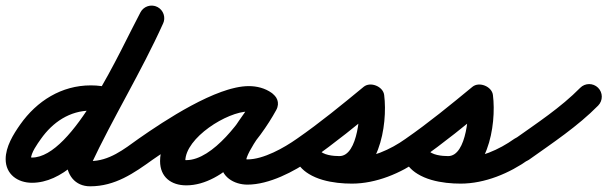

<svg xmlns="http://www.w3.org/2000/svg" viewBox="-57 -609 2167 685"><path d="M340.5 -294.5C340.5 -294.5 340.5 -294.5 340.5 -294.5C315.8 -301.1 292.7 -304.4 266.9 -304.4C162.6 -304.4 74.4 -248.9 15.2 -164.9C-9.5 -129.8 -36.8 -85.7 -36.8 -41.2C-36.8 13.1 6.4 43.1 57 43.1C268.8 43.1 432.2 -352.2 523.7 -522.7C535.4 -544.6 527.2 -571.9 505.3 -583.7C483.4 -595.4 456.1 -587.2 444.3 -565.3C444.3 -565.3 444.3 -565.3 444.3 -565.3C372.9 -432.1 204.6 -46.9 57 -46.9C51.5 -46.9 45.8 -50.7 50.2 -46.1C51.3 -44.9 53.2 -40.2 53.2 -41.2C53.2 -63.9 76.5 -95.7 88.8 -113.1C131 -173 191.9 -214.4 266.9 -214.4C284.9 -214.4 300.3 -212.1 317.5 -207.5C341.5 -201.1 366.1 -215.4 372.5 -239.5C378.9 -263.5 364.6 -288.1 340.5 -294.5ZM443 -562.5C443 -562.5 443 -562.5 443 -562.5C365.2 -390 264.8 -227.7 184.4 -56.1C184.1 -55.4 183 -51 182 -46.6C181 -42.2 180.1 -37.7 180.1 -37C180.1 14.2 210 55.7 264.6 55.7C353.8 55.7 420.5 9 489.3 -40.5C509.5 -55 514 -83.1 499.5 -103.3C485 -123.5 456.9 -128 436.7 -113.5C384.7 -76.1 332.4 -34.3 264.6 -34.3C261.3 -34.3 265.9 -33.4 267.4 -32.2C273.4 -27.6 270.1 -24 270.1 -37C270.1 -37.7 268.9 -32.6 267.8 -27.5C266.6 -22.4 265.6 -17.2 265.9 -17.9C346.4 -189.9 447 -352.5 525 -525.5C535.2 -548.2 525.2 -574.8 502.5 -585C479.8 -595.2 453.2 -585.2 443 -562.5Z M426.1 -51.2C440.3 -30.9 468.4 -25.9 488.8 -40.1C557.2 -87.9 746.4 -211.8 830.6 -211.8C840.5 -211.8 851.6 -210.3 859.8 -204.4C883.1 -187.8 907.6 -199.5 920.2 -219C932.7 -238.4 933.3 -265.6 908.6 -279.9C882.5 -295.1 859.9 -301.1 829.3 -301.1C702.4 -301.1 514.1 -169.2 514.1 -34.2C514.1 22.9 553.8 52.3 607.7 52.3C743.2 52.3 869.5 -108.7 928.5 -216.4C942.9 -242.7 930.3 -266.7 910.6 -277.5C890.9 -288.3 864 -285.9 849.5 -259.6C812.4 -191.8 730.3 -109.2 730.3 -31.6C730.3 21.7 777.8 49.7 826 49.7C902.9 49.7 992.4 3.2 1054 -40.2C1074.3 -54.6 1079.1 -82.7 1064.8 -103C1050.4 -123.3 1022.3 -128.1 1002 -113.8C956.6 -81.7 883.1 -40.3 826 -40.3C817.8 -40.3 813.3 -45.5 817.7 -39.1C819.2 -36.9 820.3 -29 820.3 -31.6C820.3 -68.7 905.1 -173.7 928.5 -216.4C942.9 -242.7 930.3 -266.6 910.6 -277.4C890.9 -288.3 863.9 -285.9 849.5 -259.6C809 -185.6 702.9 -37.7 607.7 -37.7C605.1 -37.7 602.5 -37.8 600 -38.1C594.3 -38.7 604.1 -26.7 604.1 -34.2C604.1 -117.3 753.8 -211.1 829.3 -211.1C844.7 -211.1 851.3 -209.1 863.4 -202.1C888.2 -187.7 912 -198.3 923.8 -216.6C935.6 -235 935.4 -261 912.2 -277.6C888.5 -294.5 859.5 -301.8 830.6 -301.8C715.1 -301.8 529.2 -178.1 437.2 -113.9C416.9 -99.7 411.9 -71.6 426.1 -51.2Z M991 -51.3C1005.2 -30.9 1033.2 -25.9 1053.7 -40C1137.9 -98.5 1218.5 -164.6 1297.6 -229.7C1309.6 -239.6 1290.3 -254.6 1268.5 -263.2C1246.7 -271.9 1222.4 -274.2 1224.4 -258.8C1230.1 -213.4 1221.5 -52.1 1153.8 -52.1C1132.3 -52.1 1094.4 -55.5 1080.8 -74.9C1063.6 -99.4 1036.5 -98.8 1018.1 -85.8C999.7 -72.9 989.9 -47.7 1007.2 -23.1C1046.9 33.4 1134.5 46.1 1198.5 46.1C1284.7 46.1 1372.6 9.3 1442.2 -40.4C1462.4 -54.8 1467.1 -82.9 1452.6 -103.2C1438.2 -123.4 1410.1 -128.1 1389.8 -113.6C1335.8 -75 1265.7 -43.9 1198.5 -43.9C1169.1 -43.9 1099.8 -47.9 1080.8 -74.9C1063.6 -99.4 1036.5 -98.8 1018.1 -85.8C999.7 -72.9 989.9 -47.7 1007.2 -23.1C1039.6 23 1100.3 37.9 1153.8 37.9C1294.8 37.9 1327.2 -162.9 1313.6 -270.1C1311.7 -285.5 1299.4 -297.7 1284.5 -303.6C1269.7 -309.5 1252.4 -309.1 1240.4 -299.2C1163.2 -235.6 1084.6 -171 1002.3 -114C981.9 -99.8 976.9 -71.8 991 -51.3Z M1379 -51.3C1393.2 -30.9 1421.2 -25.9 1441.7 -40C1525.9 -98.5 1606.5 -164.6 1685.6 -229.7C1697.6 -239.6 1678.3 -254.6 1656.5 -263.2C1634.7 -271.9 1610.4 -274.2 1612.4 -258.8C1618.1 -213.4 1609.5 -52.1 1541.8 -52.1C1520.3 -52.1 1482.4 -55.5 1468.8 -74.9C1451.6 -99.4 1424.5 -98.8 1406.1 -85.8C1387.7 -72.9 1377.9 -47.7 1395.2 -23.1C1434.9 33.4 1522.5 46.1 1586.5 46.1C1672.7 46.1 1760.6 9.3 1830.2 -40.4C1850.4 -54.8 1855.1 -82.9 1840.6 -103.2C1826.2 -123.4 1798.1 -128.1 1777.8 -113.6C1723.8 -75 1653.7 -43.9 1586.5 -43.9C1557.1 -43.9 1487.8 -47.9 1468.8 -74.9C1451.6 -99.4 1424.5 -98.8 1406.1 -85.8C1387.7 -72.9 1377.9 -47.7 1395.2 -23.1C1427.6 23 1488.3 37.9 1541.8 37.9C1682.8 37.9 1715.2 -162.9 1701.6 -270.1C1699.7 -285.5 1687.4 -297.7 1672.5 -303.6C1657.7 -309.5 1640.4 -309.1 1628.4 -299.2C1551.2 -235.6 1472.6 -171 1390.3 -114C1369.9 -99.8 1364.9 -71.8 1379 -51.3Z M1767.3 -49.6C1781.7 -29.3 1809.8 -24.6 1830.1 -39C1914.4 -98.9 2004.3 -158.5 2077.1 -232.4C2094.5 -250.2 2094.3 -278.7 2076.6 -296.1C2058.8 -313.5 2030.3 -313.3 2012.9 -295.6C2012.9 -295.6 2012.9 -295.6 2012.9 -295.6C1944 -225.5 1857.9 -169.2 1777.9 -112.3C1757.7 -97.9 1752.9 -69.9 1767.3 -49.6Z"/></svg>

Font: FRB American Cursive Guidelines Black
Style: Bold Italic
Weight: 900
Italic angle: -25°
Version: Version 2.0;Modular Font Editor K font №1